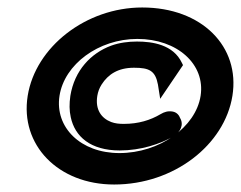

<svg xmlns="http://www.w3.org/2000/svg" viewBox="-20 -482 644 513"><path d="M285 11C445 11 580 -95 601 -226C622 -357 520 -462 360 -462C210 -462 75 -357 54 -226C33 -95 135 11 285 11ZM347 -378C454 -378 529 -310 516 -226C503 -142 406 -73 299 -73C195 -73 126 -142 139 -226C152 -310 243 -378 347 -378ZM169 -169C180 -117 222 -80 300 -80C356 -80 408 -97 444 -118C462 -129 472 -149 461 -167C459 -173 453 -182 441 -184C429 -186 419 -183 409 -177C382 -161 350 -151 311 -151C298 -151 288 -152 277 -156C251 -166 234 -189 240 -226C242 -237 245 -246 252 -257C269 -283 295 -301 338 -301C379 -301 395 -293 402 -256L408 -218L469 -308L466 -314C443 -363 387 -371 346 -371C323 -371 299 -368 277 -360C223 -340 179 -294 168 -226C165 -205 165 -187 169 -169Z"/></svg>

Font: Charger Pro
Style: BlkExtObl
Weight: 900
Designer: Jasper
Foundry: Cannot Into Space Fonts
Version: Version 1.09